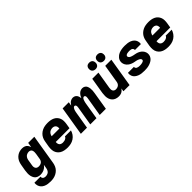

<svg xmlns="http://www.w3.org/2000/svg" viewBox="146 -1925 3299 3299"><g transform="rotate(-45 1795.5 -275.5)"><path d="M210 213Q244 213 277.5 207Q311 201 343.5 184.5Q376 168 401.5 142Q427 116 441 84Q455 52 461 18L551 -530H402L387 -442Q379 -470 362.5 -493.5Q346 -517 318 -527.5Q290 -538 259 -538Q229 -538 198.5 -530Q168 -522 141 -503.5Q114 -485 94.5 -459Q75 -433 64.5 -403.5Q54 -374 49 -344L30 -234Q25 -200 23.5 -166.5Q22 -133 29.5 -101Q37 -69 54.5 -43Q72 -17 102 -4.5Q132 8 166 8Q196 8 225.5 0Q255 -8 281.5 -27Q308 -46 326 -72L314 -2Q310 23 297 46Q284 69 259.5 80Q235 91 210 91Q192 91 174.5 85.5Q157 80 147.5 64.5Q138 49 141 30H-7Q-12 64 -3 96.5Q6 129 28 152.5Q50 176 79.5 189.5Q109 203 142.5 208Q176 213 210 213ZM248 -114Q229 -114 212 -120.5Q195 -127 185.5 -142.5Q176 -158 174.5 -176.5Q173 -195 177 -214L195 -324Q199 -348 213.5 -371Q228 -394 252.5 -405Q277 -416 302 -416Q322 -416 338.5 -406Q355 -396 361 -378Q367 -360 367 -340Q367 -320 364 -300L346 -190Q342 -168 328 -149Q314 -130 292 -122Q270 -114 248 -114Z M827 8Q866 8 905 -0.5Q944 -9 979.5 -32Q1015 -55 1039 -89.5Q1063 -124 1073 -162H927Q922 -143 903.5 -131Q885 -119 865.5 -115Q846 -111 827 -111Q802 -111 780.5 -122.5Q759 -134 752 -157.5Q745 -181 748 -206H1082L1097 -297Q1102 -330 1101.5 -363Q1101 -396 1089.5 -425Q1078 -454 1057 -477Q1036 -500 1007.5 -513.5Q979 -527 947 -532.5Q915 -538 882 -538Q848 -538 813.5 -532.5Q779 -527 746 -511Q713 -495 686.5 -469Q660 -443 645 -410Q630 -377 625 -344L606 -234Q600 -193 603.5 -153.5Q607 -114 626.5 -81.5Q646 -49 677.5 -28.5Q709 -8 748 0Q787 8 827 8ZM768 -325Q772 -350 787.5 -374Q803 -398 828.5 -408.5Q854 -419 880 -419Q904 -419 924.5 -407.5Q945 -396 952 -372.5Q959 -349 955 -325Z M1152 0H1301L1352 -305Q1354 -318 1356.5 -330.5Q1359 -343 1363 -356Q1367 -369 1372.5 -381.5Q1378 -394 1388 -405Q1398 -416 1411 -416Q1425 -416 1433 -405.5Q1441 -395 1441.5 -381.5Q1442 -368 1440 -354L1381 0H1531L1581 -305Q1583 -318 1586 -330.5Q1589 -343 1593 -356Q1597 -369 1602 -381.5Q1607 -394 1617.5 -405Q1628 -416 1641 -416Q1654 -416 1662 -405.5Q1670 -395 1670.5 -381.5Q1671 -368 1669 -354L1610 0H1760L1814 -329Q1819 -357 1820.5 -384Q1822 -411 1818.5 -437.5Q1815 -464 1804.5 -487.5Q1794 -511 1771.5 -524.5Q1749 -538 1722 -538Q1701 -538 1679 -529.5Q1657 -521 1640.5 -504.5Q1624 -488 1611.5 -468Q1599 -448 1591 -427Q1588 -455 1578 -481Q1568 -507 1545 -522.5Q1522 -538 1493 -538Q1470 -538 1447 -528Q1424 -518 1407 -499.5Q1390 -481 1377 -460L1389 -530H1239Z M2070 8Q2094 8 2118 1.5Q2142 -5 2162 -21.5Q2182 -38 2196 -59L2186 0H2336L2423 -530H2274L2218 -190Q2214 -168 2200 -149Q2186 -130 2164 -122Q2142 -114 2121 -114Q2102 -114 2086.5 -121.5Q2071 -129 2063 -144.5Q2055 -160 2054.5 -178Q2054 -196 2057 -214L2109 -530H1959L1910 -234Q1905 -198 1905 -163Q1905 -128 1915.5 -96Q1926 -64 1948 -39.5Q1970 -15 2002.5 -3.5Q2035 8 2070 8ZM2317 -606Q2334 -606 2351.5 -612Q2369 -618 2380.5 -633.5Q2392 -649 2395 -666Q2399 -691 2392 -715.5Q2385 -740 2364 -752Q2343 -764 2317 -764Q2300 -764 2282.5 -758.5Q2265 -753 2253.5 -737.5Q2242 -722 2239 -704Q2235 -679 2242 -655Q2249 -631 2270.5 -618.5Q2292 -606 2317 -606ZM2117 -606Q2134 -606 2151.5 -612Q2169 -618 2180.5 -633.5Q2192 -649 2195 -666Q2199 -691 2192 -715.5Q2185 -740 2164 -752Q2143 -764 2117 -764Q2100 -764 2082.5 -758.5Q2065 -753 2053.5 -737.5Q2042 -722 2039 -704Q2035 -679 2042 -655Q2049 -631 2070.5 -618.5Q2092 -606 2117 -606Z M2694 8Q2723 8 2753 5Q2783 2 2812.5 -7Q2842 -16 2870 -32Q2898 -48 2917 -74Q2936 -100 2941 -130Q2944 -146 2942.5 -161.5Q2941 -177 2936.5 -191.5Q2932 -206 2924.5 -219Q2917 -232 2907 -243Q2897 -254 2885.5 -263.5Q2874 -273 2861 -280.5Q2848 -288 2834 -293.5Q2820 -299 2805 -303Q2790 -307 2774.5 -309.5Q2759 -312 2744 -315.5Q2729 -319 2714.5 -323.5Q2700 -328 2686.5 -335Q2673 -342 2663.5 -354.5Q2654 -367 2656 -383Q2659 -396 2672 -404Q2685 -412 2698.5 -414.5Q2712 -417 2725.5 -418Q2739 -419 2752 -419Q2771 -419 2788.5 -414.5Q2806 -410 2818 -396Q2830 -382 2827 -363Q2827 -362 2826 -361H2971Q2972 -364 2973 -368Q2978 -401 2967.5 -432Q2957 -463 2934 -484.5Q2911 -506 2881 -518Q2851 -530 2818 -534Q2785 -538 2752 -538Q2716 -538 2679.5 -532.5Q2643 -527 2607.5 -512Q2572 -497 2545.5 -467Q2519 -437 2513 -401Q2510 -385 2511.5 -369Q2513 -353 2517.5 -339Q2522 -325 2529.5 -312Q2537 -299 2547 -287.5Q2557 -276 2568.5 -267Q2580 -258 2593 -250.5Q2606 -243 2620 -237.5Q2634 -232 2649 -227.5Q2664 -223 2679 -220.5Q2694 -218 2709.5 -215Q2725 -212 2739.5 -207Q2754 -202 2767 -195Q2780 -188 2790.5 -176Q2801 -164 2798 -148Q2796 -136 2785 -129Q2774 -122 2762.5 -119Q2751 -116 2739.5 -114Q2728 -112 2716.5 -111.5Q2705 -111 2694 -111Q2679 -111 2664.5 -113.5Q2650 -116 2637 -122Q2624 -128 2616 -140Q2608 -152 2610 -167L2611 -169H2466Q2465 -166 2464 -162Q2459 -128 2470.5 -96.5Q2482 -65 2506.5 -44.5Q2531 -24 2561.5 -12Q2592 0 2625.5 4Q2659 8 2694 8Z M3275 8Q3314 8 3353 -0.5Q3392 -9 3427.5 -32Q3463 -55 3487 -89.5Q3511 -124 3521 -162H3375Q3370 -143 3351.5 -131Q3333 -119 3313.5 -115Q3294 -111 3275 -111Q3250 -111 3228.5 -122.5Q3207 -134 3200 -157.5Q3193 -181 3196 -206H3530L3545 -297Q3550 -330 3549.5 -363Q3549 -396 3537.5 -425Q3526 -454 3505 -477Q3484 -500 3455.5 -513.5Q3427 -527 3395 -532.5Q3363 -538 3330 -538Q3296 -538 3261.5 -532.5Q3227 -527 3194 -511Q3161 -495 3134.5 -469Q3108 -443 3093 -410Q3078 -377 3073 -344L3054 -234Q3048 -193 3051.5 -153.5Q3055 -114 3074.5 -81.5Q3094 -49 3125.5 -28.5Q3157 -8 3196 0Q3235 8 3275 8ZM3216 -325Q3220 -350 3235.5 -374Q3251 -398 3276.5 -408.5Q3302 -419 3328 -419Q3352 -419 3372.5 -407.5Q3393 -396 3400 -372.5Q3407 -349 3403 -325Z"/></g></svg>

Font: Iosevka Sparkle Heavy Oblique
Style: Regular
Weight: 900
Italic angle: -9°
Designer: Belleve Invis
Foundry: Belleve Invis
Version: Version 4.5.0; ttfautohint (v1.8.3)